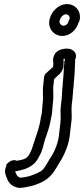

<svg xmlns="http://www.w3.org/2000/svg" viewBox="-20 -732 412 940"><path d="M12 78C4 93 2 111 9 128C16 146 22 169 50 181C55 183 65 188 76 188H77C96 187 114 183 132 179H134C162 170 198 159 226 130C252 103 264 73 279 51L280 50C298 19 315 -21 321 -64L324 -91C326 -106 328 -122 329 -133C334 -168 328 -194 331 -215V-217C331 -226 334 -239 335 -250V-251C336 -268 338 -284 339 -300C340 -305 341 -311 341 -322L343 -345C345 -370 347 -390 347 -415C347 -415 348 -432 348 -432C348 -434 348 -431 347 -438L351 -448C352 -451 352 -458 352 -462C344 -502 292 -498 268 -485C266 -485 260 -480 258 -478C248 -473 241 -452 240 -444C239 -433 242 -427 241 -411C241 -410 238 -405 238 -402C236 -401 233 -399 231 -397C224 -389 214 -382 204 -372C199 -368 197 -361 196 -355C194 -343 193 -329 192 -318C187 -282 193 -255 189 -228C187 -212 187 -195 185 -182C184 -173 182 -165 180 -158V-155C175 -119 165 -90 154 -58C144 -30 137 0 129 13C129 14 127 16 127 17C115 44 99 49 63 55C41 45 17 63 9 78ZM54 107C91 100 145 92 172 33C189 6 193 -26 200 -48C211 -80 224 -113 230 -154C233 -166 234 -173 235 -182C237 -199 237 -216 239 -228C244 -265 238 -292 242 -318C243 -327 244 -337 245 -345C251 -350 257 -356 263 -362C277 -372 288 -389 290 -405L291 -412C291 -421 292 -432 291 -443C294 -443 296 -444 298 -444V-442C298 -440 297 -437 296 -433L295 -432L294 -412L293 -410C293 -389 291 -368 289 -343L287 -319V-316C287 -311 286 -306 285 -299V-297C284 -281 283 -264 282 -249C281 -238 279 -226 278 -214C274 -182 279 -158 276 -133C274 -120 273 -104 271 -91L268 -64C263 -29 249 4 235 28C216 56 204 83 190 98C176 112 149 122 122 131C105 135 92 137 79 138C77 138 77 137 74 136C73 136 72 134 71 134C66 132 60 124 54 107ZM223 -638C212 -594 243 -556 285 -556C322 -556 354 -585 364 -620C365 -623 368 -626 369 -630C381 -676 349 -712 308 -712C265 -712 231 -674 223 -638ZM272 -632 273 -633C276 -649 292 -662 302 -662C314 -662 323 -652 321 -640L320 -638C319 -635 316 -632 316 -629C313 -614 301 -606 292 -606C279 -606 268 -619 272 -632Z"/></svg>

Font: Hussar Pisanka
Style: OutKur
Weight: 400
Designer: Robert Jablonski
Foundry: Cannot Into Space Fonts
Version: Version 1.070